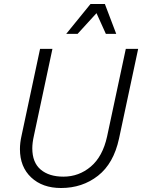

<svg xmlns="http://www.w3.org/2000/svg" viewBox="-20 -935 720 963"><path d="M80 -187Q80 -219 88 -254L181 -690H243L150 -254Q142 -219 142 -191Q142 -120 184 -84.5Q226 -49 298 -49Q376 -49 435.5 -99.5Q495 -150 517 -250L611 -690H673L577 -240Q550 -115 471.5 -53.5Q393 8 286 8Q193 8 136.5 -45Q80 -98 80 -187ZM312 -765 434 -915H506L563 -765H511L464 -869L369 -765Z"/></svg>

Font: Radio Canada Light
Style: Italic
Weight: 300
Italic angle: -12°
Designer: Charles Daoud, Etienne Aubert Bonn, Alexandre Saumier Demers, Jacques Le Bailly
Foundry: Radio-Canada
Version: Version 2.104; ttfautohint (v1.8.4.7-5d5b);gftools[0.9.28.de